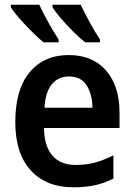

<svg xmlns="http://www.w3.org/2000/svg" viewBox="-20 -786 570 816"><path d="M272 -552Q374 -552 431 -486Q488 -420 488 -307V-242H167Q168 -165 202.5 -125Q237 -85 301 -85Q346 -85 383.5 -95Q421 -105 462 -126V-27Q424 -8 384.5 1Q345 10 292 10Q176 10 110.5 -62Q45 -134 45 -267Q45 -406 106 -479Q167 -552 272 -552ZM273 -461Q228 -461 200.5 -428Q173 -395 169 -328H373Q372 -386 348 -423.5Q324 -461 273 -461ZM323 -766Q337 -736 360 -693.5Q383 -651 405 -618V-606H342Q319 -624 290.5 -652.5Q262 -681 237.5 -709.5Q213 -738 203 -756V-766ZM147 -766Q162 -733 184.5 -692.5Q207 -652 229 -618V-606H165Q143 -624 114.5 -652.5Q86 -681 61 -709.5Q36 -738 26 -756V-766Z"/></svg>

Font: Noto Sans SemiCondensed SemiBold
Style: Regular
Weight: 600
Width: 4
Designer: Monotype Design Team
Foundry: Monotype Imaging Inc.
Version: Version 2.013; ttfautohint (v1.8.4.7-5d5b)